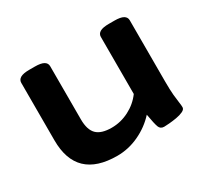

<svg xmlns="http://www.w3.org/2000/svg" viewBox="-114 -690 921 863"><g transform="rotate(-30 346.5 -258.5)"><path d="M271 8Q60 8 60 -194V-492Q60 -508 74.5 -516.5Q89 -525 121 -525H149Q181 -525 195.5 -516.5Q210 -508 210 -492V-216Q210 -162 234 -138Q258 -114 312 -114Q359 -114 402 -136Q445 -158 473 -196V-492Q473 -508 487.5 -516.5Q502 -525 534 -525H562Q594 -525 608.5 -516.5Q623 -508 623 -492V-174Q623 -130 625.5 -103.5Q628 -77 630.5 -61.5Q633 -46 633 -35Q633 -24 618.5 -17Q604 -10 583.5 -6.5Q563 -3 544.5 -1.5Q526 0 518 0Q499 0 492.5 -17Q486 -34 477 -86Q438 -43 383.5 -17.5Q329 8 271 8Z"/></g></svg>

Font: Asap Expanded
Style: Bold
Weight: 700
Width: 7
Designer: Pablo Cosgaya
Foundry: Omnibus-Type
Version: Version 3.001; ttfautohint (v1.8.4.7-5d5b)